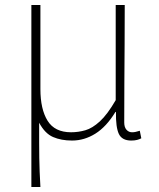

<svg xmlns="http://www.w3.org/2000/svg" viewBox="-20 -547 632 765"><path d="M105 198V-527H141V-192Q141 -112 169.5 -66Q198 -20 263 -20Q292 -20 320 -28Q348 -36 378 -63.5Q408 -91 441 -148V-527H477Q477 -448 476.5 -370.5Q476 -293 475.5 -215.5Q475 -138 475 -59Q475 -40 484 -30Q493 -20 506 -20Q514 -20 520.5 -21.5Q527 -23 537 -26L543 4Q536 8 526 10.5Q516 13 503 13Q466 13 453.5 -13.5Q441 -40 442 -101H440Q404 -42 360 -14.5Q316 13 267 13Q224 13 191.5 -1Q159 -15 136 -58Q136 -12 136 21.5Q136 55 136.5 82.5Q137 110 138 137Q139 164 141 198Z"/></svg>

Font: Noto Sans KR Thin
Style: Regular
Weight: 100
Designer: Ryoko NISHIZUKA 西塚涼子 (kana, bopomofo & ideographs); Paul D. Hunt (Latin, Greek & Cyrillic); Sandoll Communications 산돌커뮤니
Foundry: Adobe
Version: Version 2.004-H2;hotconv 1.0.118;makeotfexe 2.5.65603